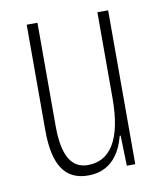

<svg xmlns="http://www.w3.org/2000/svg" viewBox="-67 -584 552 650"><g transform="rotate(-10 209.0 -259.5)"><path d="M348 -529H311V-233C311 -90 266 -25 190 -25C135 -25 105 -70 105 -174V-529H68V-165C68 -49 104 10 185 10C264 10 298 -47 313 -104H316L319 0H348Z"/></g></svg>

Font: Noto Sans Thai Looped ExtraCondensed ExtraLight
Style: Regular
Weight: 200
Width: 2
Designer: Sasikarn Vongin, Ben Mitchell
Foundry: The Fontpad Ltd
Version: Version 1.001